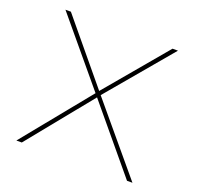

<svg xmlns="http://www.w3.org/2000/svg" viewBox="-123 -831 985 962"><g transform="rotate(20 369.5 -350.0)"><path d="M650 0 358 -351 67 -700H96L371 -368L679 0ZM60 0 357 -365 373 -350 89 0ZM374 -352 358 -367 638 -700H667Z"/></g></svg>

Font: Lexend Giga Thin
Style: Regular
Weight: 250
Version: Version 1.007